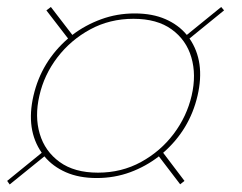

<svg xmlns="http://www.w3.org/2000/svg" viewBox="-86 -652 676 536"><path d="M-66 -147 30.5 -225.5Q-14.5 -290 7.5 -385Q29.5 -480 104 -544.5L43.5 -623L56 -632.5L116 -554.5Q152 -582 196.2 -598.2Q240.5 -614.5 290 -614.5Q339.5 -614.5 376 -598.5Q412.5 -582.5 435.5 -554.5L531.5 -632.5L539.5 -623L443 -544.5Q487.5 -480 465.5 -385Q443.5 -290 369.5 -225.5L429 -147L417 -137.5L357.5 -215.5Q321.5 -187.5 277.5 -171.2Q233.5 -155 184 -155Q134.5 -155 97.8 -171.2Q61 -187.5 38 -215.5L-59 -137ZM24 -385Q10.5 -327 25 -278.2Q39.5 -229.5 80.5 -199.8Q121.5 -170 187.5 -170Q253.5 -170 307.8 -199.8Q362 -229.5 398.8 -278.2Q435.5 -327 449 -385Q462.5 -443 448.2 -491.8Q434 -540.5 393.2 -570Q352.5 -599.5 286.5 -599.5Q220.5 -599.5 166 -570Q111.5 -540.5 74.2 -491.8Q37 -443 24 -385Z"/></svg>

Font: Bodoni* 16pt
Style: Bold Italic
Weight: 700
Italic angle: -13°
Version: Version 2.3